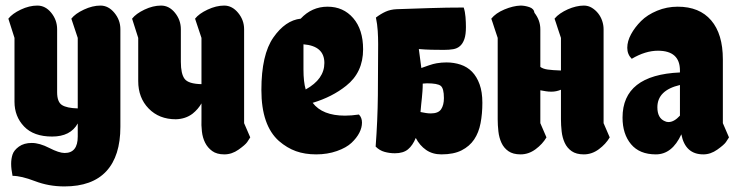

<svg xmlns="http://www.w3.org/2000/svg" viewBox="-20 -554 2645 689"><path d="M212 -5Q259 -5 259 -64V-111Q233 -64 167 -64Q101 -64 66.5 -100Q32 -136 32 -189V-418L10 -487Q24 -505 54.5 -519.5Q85 -534 114 -534Q143 -534 164 -508Q185 -482 185 -449V-223Q185 -188 202.5 -177Q220 -166 259 -165V-418L236 -487Q250 -505 281 -519.5Q312 -534 340.5 -534Q369 -534 390.5 -508Q412 -482 412 -449V-99Q412 6 361.5 60.5Q311 115 211 115Q155 115 105.5 96Q56 77 25 77Q20 52 20 34Q20 16 25 0.5Q30 -15 48 -28Q66 -41 94 -41Q122 -41 157 -23Q192 -5 212 -5Z M703 -183Q691 -162 671 -146Q646 -127 611 -126Q551 -126 513.5 -164.5Q476 -203 476 -263V-418L454 -487Q468 -505 498.5 -519.5Q529 -534 558 -534Q587 -534 608 -508Q629 -482 629 -449V-332Q629 -289 642.5 -271Q656 -253 703 -252V-418L680 -487Q694 -505 725 -519.5Q756 -534 784.5 -534Q813 -534 834.5 -508Q856 -482 856 -449V-112L878 -61Q874 -54 867 -44Q860 -34 836 -17Q812 0 785 0Q758 0 741.5 -12Q725 -24 716 -42Q707 -60 704.5 -82.5Q702 -105 703 -126Z M981 -48Q918 -104 918 -231Q918 -358 961 -419.5Q1004 -481 1059 -487Q1099 -530 1155.5 -530Q1212 -530 1247.5 -489Q1283 -448 1283 -377Q1283 -294 1222 -246Q1172 -206 1102 -185Q1137 -139 1218 -139Q1241 -139 1268 -143Q1279 -132 1279 -114Q1279 -96 1269.5 -77.5Q1260 -59 1241.5 -41.5Q1223 -24 1189 -12Q1155 0 1114.5 0Q1074 0 1042 -11.5Q1010 -23 981 -48ZM1069 -395V-305Q1069 -260 1077 -233Q1144 -270 1144 -328Q1144 -389 1069 -395Z M1328 -28Q1335 -121 1336 -212Q1337 -303 1337 -396Q1337 -419 1335.5 -443Q1334 -467 1329 -491Q1346 -504 1363.5 -512Q1381 -520 1403 -521Q1463 -523 1523 -525Q1583 -527 1644 -527Q1649 -512 1650.5 -493Q1652 -474 1652 -457Q1652 -430 1646.5 -414Q1641 -398 1631 -389Q1621 -380 1606.5 -377.5Q1592 -375 1573 -375Q1550 -375 1528 -375.5Q1506 -376 1483 -378L1492 -310Q1503 -314 1519 -319.5Q1535 -325 1547 -327Q1565 -330 1582 -330Q1609 -330 1633 -322Q1657 -314 1674 -296.5Q1691 -279 1701 -251.5Q1711 -224 1711 -185Q1711 -146 1704.5 -112Q1698 -78 1681.5 -53.5Q1665 -29 1636.5 -14.5Q1608 0 1564 0Q1532 0 1509 -16Q1486 -32 1472 -59Q1461 -32 1444 -18Q1427 -4 1397 -4Q1378 -4 1360 -9Q1342 -14 1328 -28ZM1526 -147Q1553 -147 1563 -162Q1573 -177 1573 -202Q1573 -237 1561.5 -246Q1550 -255 1512 -255Q1508 -255 1504.5 -254.5Q1501 -254 1497 -254Q1497 -239 1496 -226.5Q1495 -214 1494 -203Q1493 -192 1491.5 -179.5Q1490 -167 1489 -152Q1499 -150 1508 -148.5Q1517 -147 1526 -147Z M1993 -232Q1976 -225 1959 -225Q1948 -225 1939 -226.5Q1930 -228 1919 -230V-112L1941 -61Q1927 -37 1902 -18.5Q1877 0 1848 0Q1821 0 1804.5 -11.5Q1788 -23 1779.5 -41.5Q1771 -60 1768.5 -82.5Q1766 -105 1766 -126V-418Q1766 -418 1762.5 -428.5Q1759 -439 1755 -451Q1751 -463 1747.5 -474Q1744 -485 1743 -487Q1759 -507 1790 -520Q1821 -533 1848 -534Q1863 -534 1879.5 -528.5Q1896 -523 1898 -508Q1919 -481 1919 -449V-314Q1928 -307 1945 -304.5Q1962 -302 1993 -301V-418Q1993 -418 1989.5 -428.5Q1986 -439 1982 -451Q1978 -463 1974.5 -474Q1971 -485 1970 -487Q1978 -497 1990.5 -505.5Q2003 -514 2017.5 -520.5Q2032 -527 2047 -530.5Q2062 -534 2075 -534Q2091 -534 2104 -526Q2117 -518 2126.5 -506Q2136 -494 2141 -479Q2146 -464 2146 -449V-112L2168 -61Q2154 -37 2129 -18.5Q2104 0 2075 0Q2048 0 2031.5 -11.5Q2015 -23 2006.5 -41.5Q1998 -60 1995.5 -82.5Q1993 -105 1993 -126Z M2420 -301Q2420 -372 2341 -372Q2296 -372 2247 -343Q2231 -359 2231 -382.5Q2231 -406 2244.5 -431Q2258 -456 2280.5 -478.5Q2303 -501 2338 -515.5Q2373 -530 2412 -530Q2490 -530 2532 -481Q2574 -432 2574 -341V-112L2596 -61Q2592 -54 2585 -44Q2578 -34 2554 -17Q2530 0 2504 0Q2439 0 2425 -72Q2392 0 2333.5 0Q2275 0 2244.5 -36.5Q2214 -73 2214 -132Q2214 -285 2420 -294ZM2366 -119Q2372 -116 2379 -116Q2399 -116 2420 -139V-249Q2339 -230 2339 -169Q2339 -130 2366 -119Z"/></svg>

Font: Chela One Cyrilic
Style: Regular
Weight: 400
Designer: Miguel Hernandez
Foundry: LatinoType
Version: Version 1.001